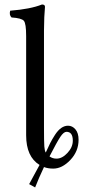

<svg xmlns="http://www.w3.org/2000/svg" viewBox="-20 -718 376 846"><path d="M300.8 -98.1Q300.8 -137.2 272.9 -137.2Q260.7 -137.2 245.8 -115Q231 -92.8 198.2 -28.8Q211.4 -19 229 -19Q253.9 -19 277.3 -44.2Q300.8 -69.3 300.8 -98.1ZM95.2 -122.1V-559.1Q95.2 -614.3 85.2 -626.2Q75.2 -638.2 30.8 -641.1Q19.5 -652.3 24.9 -670.9Q113.8 -677.7 165 -698.2Q178.2 -698.2 178.2 -688Q174.3 -647.9 173.8 -583V-158.2Q173.8 -92.3 175.3 -72.8Q176.8 -53.2 181.6 -45.9Q192.9 -71.3 201.2 -87.6Q209.5 -104 222.4 -124Q235.4 -144 249.8 -154.1Q264.2 -164.1 279.8 -164.1Q298.8 -164.1 312.5 -147.9Q326.2 -131.8 326.2 -102.1Q326.2 -51.3 290 -13.2Q253.9 24.9 214.8 24.9Q190.9 24.9 173.8 18.1Q149.9 68.8 134.8 107.9L108.4 93.3L154.3 8.8Q95.2 -27.3 95.2 -122.1Z"/></svg>

Font: Linux Libertine
Style: Regular
Weight: 400
Designer: Philipp H. Poll
Foundry: Philipp H. Poll
Version: Version 5.3.0 ; ttfautohint (v0.9)